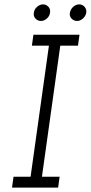

<svg xmlns="http://www.w3.org/2000/svg" viewBox="-20 -859 415 879"><path d="M42 -50 35 0H246L253 -50H172L256 -650H337L344 -700H133L126 -650H204L120 -50ZM300 -801Q297 -785 307.5 -774Q318 -763 333 -763Q347 -763 359.5 -774Q372 -785 375 -801Q377 -817 367 -828Q357 -839 343 -839Q328 -839 315.5 -828Q303 -817 300 -801ZM135 -801Q132 -785 142.5 -774Q153 -763 167 -763Q182 -763 194.5 -774Q207 -785 209 -801Q212 -817 201.5 -828Q191 -839 177 -839Q163 -839 150 -828Q137 -817 135 -801Z"/></svg>

Font: Josefin Slab Medium
Style: Italic
Weight: 500
Italic angle: -12°
Version: Version 2.000